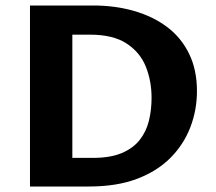

<svg xmlns="http://www.w3.org/2000/svg" viewBox="-20 -678 786 698"><path d="M89 0V-658H319Q399 -658 468 -638Q537 -618 588 -579.5Q639 -541 667.5 -482.5Q696 -424 696 -347Q696 -278 672 -215.5Q648 -153 600 -104.5Q552 -56 478.5 -28Q405 0 304 0ZM243 -104H317Q381 -104 422.5 -121.5Q464 -139 488 -169.5Q512 -200 521.5 -239.5Q531 -279 531 -322Q531 -384 510 -436Q489 -488 440 -520Q391 -552 307 -552H243Z"/></svg>

Font: Ysabeau ExtraBold
Style: Regular
Weight: 800
Designer: Christian Thalmann (Catharsis Fonts)
Version: Version 2.002